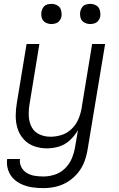

<svg xmlns="http://www.w3.org/2000/svg" viewBox="-20 -757 616 990"><path d="M204 213Q236 213 268.5 205.5Q301 198 330.5 179.5Q360 161 382 134Q404 107 415.5 75.5Q427 44 432 12L522 -530H455L400 -195Q395 -167 383 -140Q371 -113 348.5 -91.5Q326 -70 297.5 -61Q269 -52 241 -52Q210 -52 183.5 -64Q157 -76 143.5 -101.5Q130 -127 128.5 -157Q127 -187 132 -218L183 -530H117L67 -227Q61 -193 61 -158.5Q61 -124 71 -93Q81 -62 103 -38Q125 -14 156.5 -3Q188 8 222 8Q253 8 284.5 -1.5Q316 -11 341 -34.5Q366 -58 382 -86L367 2Q362 32 350 60.5Q338 89 315 111.5Q292 134 262.5 143.5Q233 153 204 153Q181 153 159 149.5Q137 146 118.5 135Q100 124 90 104.5Q80 85 83 63H17Q13 91 21.5 118Q30 145 49 164Q68 183 93.5 194Q119 205 147 209Q175 213 204 213ZM445 -633Q457 -633 468.5 -637Q480 -641 487.5 -651Q495 -661 497 -672Q499 -689 494.5 -705Q490 -721 476 -729Q462 -737 445 -737Q434 -737 422.5 -733.5Q411 -730 403.5 -719.5Q396 -709 394 -698Q391 -681 395.5 -665Q400 -649 414.5 -641Q429 -633 445 -633ZM245 -633Q257 -633 268.5 -637Q280 -641 287.5 -651Q295 -661 297 -672Q299 -689 294.5 -705Q290 -721 276 -729Q262 -737 245 -737Q234 -737 222.5 -733.5Q211 -730 203.5 -719.5Q196 -709 194 -698Q191 -681 195.5 -665Q200 -649 214.5 -641Q229 -633 245 -633Z"/></svg>

Font: Iosevka Sparkle Light
Style: Italic
Weight: 300
Italic angle: -9°
Designer: Belleve Invis
Foundry: Belleve Invis
Version: Version 4.5.0; ttfautohint (v1.8.3)